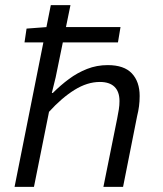

<svg xmlns="http://www.w3.org/2000/svg" viewBox="-20 -732 640 752"><path d="M37 0 179 -712H256L198 -429L183 -368H187Q217 -398 250 -422.5Q283 -447 321 -462Q359 -477 402 -477Q466 -477 496.5 -444.5Q527 -412 527 -356Q527 -335 524.5 -316Q522 -297 517 -277L462 0H385L439 -268Q443 -288 445.5 -304Q448 -320 448 -336Q448 -373 428.5 -392Q409 -411 371 -411Q322 -411 272 -380Q222 -349 172 -294L113 0ZM76 -566 84 -620 164 -626H452L442 -566Z"/></svg>

Font: SourceCodeVF
Style: Italic
Weight: 200
Italic angle: -11°
Monospace: yes
Designer: Paul D. Hunt, Teo Tuominen
Foundry: Adobe
Version: Version 1.026;hotconv 1.1.0;makeotfexe 2.6.0